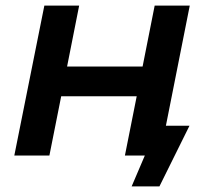

<svg xmlns="http://www.w3.org/2000/svg" viewBox="-20 -554 750 684"><path d="M449 110 496 0H425L467 -211H198L156 0H31L138 -534H262L219 -317H488L531 -534H656L571 -106H655L548 110Z"/></svg>

Font: Montserrat SemiBold
Style: Italic
Weight: 600
Italic angle: -11.3°
Designer: Julieta Ulanovsky
Foundry: Julieta Ulanovsky
Version: Version 9.000; ttfautohint (v1.8.4.7-5d5b)